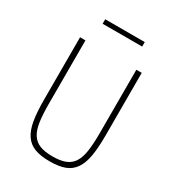

<svg xmlns="http://www.w3.org/2000/svg" viewBox="-205 -980 1011 1111"><g transform="rotate(30 300.0 -424.5)"><path d="M130 -698V-274Q130 -203 137 -154.5Q144 -106 163 -76.5Q182 -47 215 -34Q248 -21 300 -21Q352 -21 385 -34Q418 -47 437 -76.5Q456 -106 463 -154.5Q470 -203 470 -274V-698H506V-279Q506 -198 496.5 -142.5Q487 -87 463.5 -52.5Q440 -18 400.5 -3Q361 12 300 12Q239 12 199.5 -3Q160 -18 136.5 -52.5Q113 -87 103.5 -142.5Q94 -198 94 -279V-698ZM168 -861H432V-831H168Z"/></g></svg>

Font: IBM Plex Mono ExtraLight
Style: Regular
Weight: 200
Monospace: yes
Designer: Mike Abbink, Paul van der Laan, Pieter van Rosmalen
Foundry: Bold Monday
Version: Version 2.3